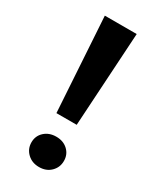

<svg xmlns="http://www.w3.org/2000/svg" viewBox="-186 -761 701 845"><g transform="rotate(30 165.0 -339.0)"><path d="M246 -700 217 -222H114L84 -700ZM83 -56Q83 -89 106.5 -110.5Q130 -132 166 -132Q202 -132 225 -110.5Q248 -89 248 -56Q248 -23 225 -0.5Q202 22 166 22Q130 22 106.5 -0.5Q83 -23 83 -56Z"/></g></svg>

Font: Venryn Sans SemiBold
Style: Regular
Weight: 600
Designer: Owen Earl, indestructible type* (font) & Cristiano Sobral (main changes)
Version: Version 3.60;October 28, 2020;FontCreator 13.0.0.2681 64-bit